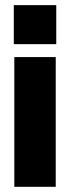

<svg xmlns="http://www.w3.org/2000/svg" viewBox="-20 -720 270 740"><path d="M35.2 0V-500H194.8V0ZM33.2 -549.8H196.8V-700.2H33.2Z"/></svg>

Font: TASA Orbiter Display Black
Style: Regular
Weight: 900
Designer: Weizhong Zhang
Version: Version 1.000;Glyphs 3.1.2 (3151)